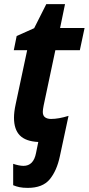

<svg xmlns="http://www.w3.org/2000/svg" viewBox="-20 -682 431 933"><path d="M115 231Q91 231 74.5 227.5Q58 224 44 218V114Q55 118 69 121Q83 124 94 124Q143 124 155 62L166 8Q105 5 76.5 -24Q48 -53 48 -110Q48 -138 56 -175L112 -438H47L61 -507L146 -545L205 -662H296L272 -546H391L368 -438H249L192 -169Q188 -149 188 -138Q188 -120 199 -112Q210 -104 228 -104Q265 -104 313 -119L271 77Q256 148 221.5 189.5Q187 231 115 231Z"/></svg>

Font: Noto Sans SemiCondensed
Style: Bold Italic
Weight: 700
Width: 4
Italic angle: -12°
Designer: Monotype Design Team
Foundry: Monotype Imaging Inc.
Version: Version 2.013; ttfautohint (v1.8.4.7-5d5b)